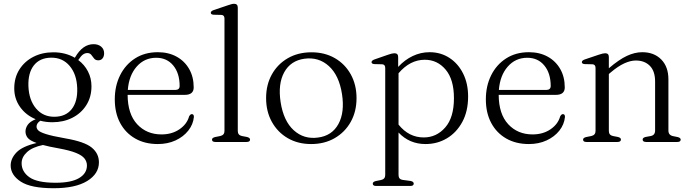

<svg xmlns="http://www.w3.org/2000/svg" viewBox="-20 -752 3662 1017"><path d="M326.5 -19Q428 -1.5 466 29.8Q504 61 504 108Q504 168.5 441.8 206.8Q379.5 245 264 245Q143.5 245 90 210Q36.5 175 36.5 124.5Q36.5 87.5 67.5 55.2Q98.5 23 174 5.5Q138 -7.5 126.5 -22.2Q115 -37 115 -55.5Q115 -73.5 126.8 -90.8Q138.5 -108 169 -120.5Q117 -142 86.2 -185.5Q55.5 -229 55.5 -284Q55.5 -341 82.8 -384Q110 -427 156.8 -451Q203.5 -475 263 -475Q326.5 -475 376.5 -446L378.5 -449.5Q418.5 -518 475.5 -518Q500.5 -518 516 -504.8Q531.5 -491.5 531.5 -470Q531.5 -453 523.2 -442.8Q515 -432.5 500.5 -432.5Q486 -432.5 478.5 -442Q471 -451.5 463.8 -461.2Q456.5 -471 442.5 -471Q431 -471 420.2 -463.8Q409.5 -456.5 394.5 -434Q427.5 -409.5 446 -373.5Q464.5 -337.5 464.5 -295Q464.5 -238 437.2 -195Q410 -152 363.2 -128.2Q316.5 -104.5 257 -104.5Q223.5 -104.5 193.5 -112.5Q173.5 -99 173.5 -81.5Q173.5 -71.5 182 -62Q190.5 -52.5 223 -42Q255.5 -31.5 326.5 -19ZM250 -446.5Q190.5 -445.5 159.2 -405.5Q128 -365.5 130.5 -295Q133.5 -221.5 171.2 -177Q209 -132.5 270 -133.5Q329 -134.5 360.2 -174.5Q391.5 -214.5 389 -285Q386.5 -358.5 348.8 -403Q311 -447.5 250 -446.5ZM94.5 112.5Q94.5 157.5 135.8 186.8Q177 216 274.5 216Q357.5 216 399 191.2Q440.5 166.5 440.5 124.5Q440.5 104.5 427.8 87.8Q415 71 382.2 57.8Q349.5 44.5 289 33.5Q240.5 25 207.5 16Q151.5 27.5 123 53.8Q94.5 80 94.5 112.5Z M1006 -289Q1006 -249.5 958.5 -249.5H656Q656.5 -148 706.5 -94Q756.5 -40 835.5 -40Q890.5 -40 930.2 -67Q970 -94 981.5 -135Q988 -147.5 996 -147.5Q1007.5 -147.5 1007 -132Q1003 -92.5 977.2 -60Q951.5 -27.5 909.8 -8.2Q868 11 816 11Q747 11 695.8 -18.5Q644.5 -48 616.2 -101Q588 -154 588 -226Q588 -296.5 616 -353Q644 -409.5 695.2 -442.5Q746.5 -475.5 816 -475.5Q872.5 -475.5 915.2 -452Q958 -428.5 982 -386.5Q1006 -344.5 1006 -289ZM807.5 -446Q745 -446 704 -399.2Q663 -352.5 657 -275.5H907Q931.5 -275.5 931.5 -296.5Q931.5 -364 897.8 -405Q864 -446 807.5 -446Z M1239.5 -711.5V-58Q1239.5 -36 1261.5 -31.5L1288 -26.5Q1304.5 -22.5 1304.5 -12.5Q1304.5 0 1286 0H1120.5Q1103 0 1103 -12.5Q1103 -22 1119 -26L1146.5 -31.5Q1169 -36.5 1169 -58V-653.5Q1169 -672 1153 -673L1111.5 -674Q1096.5 -675 1096.5 -684.5Q1096.5 -693.5 1113 -699L1185.5 -723.5Q1209 -732 1220 -732Q1239.5 -732 1239.5 -711.5Z M1630 -475Q1700 -475 1753.8 -444Q1807.5 -413 1838 -358Q1868.5 -303 1868.5 -232Q1868.5 -161.5 1838 -106.8Q1807.5 -52 1753.2 -20.5Q1699 11 1628 11Q1558 11 1504.2 -20.2Q1450.5 -51.5 1420 -106.5Q1389.5 -161.5 1389.5 -232.5Q1389.5 -303 1420 -357.8Q1450.5 -412.5 1504.8 -443.8Q1559 -475 1630 -475ZM1665 -23.5Q1738.5 -33 1772.5 -95Q1806.5 -157 1791.5 -254Q1776 -353 1722 -402Q1668 -451 1593 -441Q1519.5 -431 1485.5 -369.2Q1451.5 -307.5 1466.5 -210.5Q1482 -111 1536 -62Q1590 -13 1665 -23.5Z M2089 -450V-397.5Q2123.5 -435 2166 -455.2Q2208.5 -475.5 2255.5 -475.5Q2314.5 -475.5 2360.8 -445.2Q2407 -415 2433.2 -362.2Q2459.5 -309.5 2459.5 -241Q2459.5 -163 2429 -106.5Q2398.5 -50 2347.5 -19.5Q2296.5 11 2234 11Q2148.5 11 2091 -50V175Q2091 198 2113 201L2155 206.5Q2171.5 210 2171.5 220.5Q2171.5 233 2153.5 233H1972Q1954.5 233 1954.5 220.5Q1954.5 211 1970.5 207L1998 201.5Q2020.5 197 2020.5 175V-392Q2020.5 -410.5 2004.5 -411.5L1963 -412.5Q1948 -413.5 1948 -423Q1948 -431.5 1964.5 -437.5L2035 -462Q2057.5 -470 2069 -470Q2089 -470 2089 -450ZM2230 -435.5Q2152 -435.5 2091 -364V-92Q2145.5 -24 2224.5 -24Q2292 -24 2338.2 -76.8Q2384.5 -129.5 2384.5 -232Q2384.5 -331 2340.5 -383.2Q2296.5 -435.5 2230 -435.5Z M2971.5 -289Q2971.5 -249.5 2924 -249.5H2621.5Q2622 -148 2672 -94Q2722 -40 2801 -40Q2856 -40 2895.8 -67Q2935.5 -94 2947 -135Q2953.5 -147.5 2961.5 -147.5Q2973 -147.5 2972.5 -132Q2968.5 -92.5 2942.8 -60Q2917 -27.5 2875.2 -8.2Q2833.5 11 2781.5 11Q2712.5 11 2661.2 -18.5Q2610 -48 2581.8 -101Q2553.5 -154 2553.5 -226Q2553.5 -296.5 2581.5 -353Q2609.5 -409.5 2660.8 -442.5Q2712 -475.5 2781.5 -475.5Q2838 -475.5 2880.8 -452Q2923.5 -428.5 2947.5 -386.5Q2971.5 -344.5 2971.5 -289ZM2773 -446Q2710.5 -446 2669.5 -399.2Q2628.5 -352.5 2622.5 -275.5H2872.5Q2897 -275.5 2897 -296.5Q2897 -364 2863.2 -405Q2829.5 -446 2773 -446Z M3205 -450V-390.5Q3259.5 -437 3301 -456.2Q3342.5 -475.5 3382 -475.5Q3444.5 -475.5 3482.5 -437Q3520.5 -398.5 3520.5 -331.5V-60.5Q3520.5 -36 3545 -31L3569.5 -26Q3585.5 -22 3585.5 -12.5Q3585.5 0 3567.5 0H3402.5Q3384 0 3384 -13Q3384 -22.5 3399.5 -26.5L3427 -31.5Q3450 -36 3450 -60.5V-320Q3450 -375.5 3422 -403.5Q3394 -431.5 3348 -431.5Q3320 -431.5 3287 -416.5Q3254 -401.5 3215 -368.5L3205 -360V-58Q3205 -36 3227 -31.5L3253 -26.5Q3269 -22.5 3269 -13Q3269 0 3250.5 0H3086Q3068.5 0 3068.5 -12.5Q3068.5 -22 3084.5 -26L3112 -31.5Q3134.5 -36.5 3134.5 -58V-392Q3134.5 -410.5 3118.5 -411.5L3077 -412.5Q3062 -413.5 3062 -423Q3062 -432 3078.5 -437.5L3151 -462Q3174.5 -470 3185.5 -470Q3205 -470 3205 -450Z"/></svg>

Font: Fraunces 9pt Light
Style: Regular
Weight: 300
Version: Version 1.000;[0bf87f6ff]